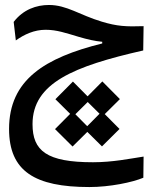

<svg xmlns="http://www.w3.org/2000/svg" viewBox="-20 -443 626 775"><path d="M340.8 312C423.3 312 514.6 293 558.6 274.4L559.6 189C504.9 197.3 435.1 211.9 355.5 211.9C168.5 211.9 111.3 166 111.3 58.1C111.3 -107.9 278.3 -175.8 558.1 -239.3L559.6 -337.4C489.3 -335 452.6 -336.9 391.1 -355.5C301.3 -382.3 250 -422.9 177.7 -422.9C127 -422.9 73.7 -404.8 35.2 -354.5L43.9 -279.8C78.1 -304.2 118.2 -322.8 164.1 -322.8C209 -322.8 246.1 -309.6 297.4 -294.4C333.5 -283.7 363.8 -276.9 392.6 -274.4V-267.6C161.1 -210 16.6 -121.1 16.6 77.6C16.6 248.5 121.1 312 340.8 312ZM272.9 148.4 332.5 89.4 391.6 147.9 462.4 77.6 402.8 17.6 463.9 -43 393.1 -114.3 333.5 -54.2 274.4 -113.8 203.6 -42.5 263.2 16.6 202.1 78.1ZM332 66.4 284.2 18.1 334 -31.2 381.8 16.1Z"/></svg>

Font: Cascadia Code PL
Style: Regular
Weight: 400
Monospace: yes
Designer: Aaron Bell
Foundry: Saja Typeworks
Version: Version 2404.023